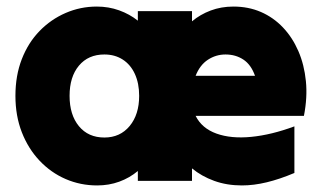

<svg xmlns="http://www.w3.org/2000/svg" viewBox="-20 -551 980 585"><path d="M400 0Q400 -8 400 -15.5Q400 -23 400 -30Q375 -9 343.5 2.5Q312 14 276 14Q225 14 180 -5.5Q135 -25 100.5 -61.5Q66 -98 46.5 -148Q27 -198 27 -259Q27 -321 46.5 -371Q66 -421 100.5 -456.5Q135 -492 180 -511.5Q225 -531 275 -531Q311 -531 343 -519.5Q375 -508 400 -488Q400 -496 400 -503Q400 -510 400 -517Q441 -517 483 -517Q525 -517 565 -517Q565 -510 565 -502Q565 -494 565 -486Q590 -507 622 -519Q654 -531 691 -531Q737 -531 775 -514.5Q813 -498 842 -467.5Q871 -437 889 -395.5Q907 -354 912 -304Q917 -254 906 -198Q824 -198 741 -198Q658 -198 576 -198Q595 -160 639.5 -144Q684 -128 745.5 -134Q807 -140 877 -166Q877 -131 877 -95Q877 -59 877 -24Q832 -5 792.5 4.5Q753 14 717 14Q671 14 632.5 0Q594 -14 565 -38Q565 -28 565 -19Q565 -10 565 0Q525 0 483 0Q441 0 400 0ZM298 -132Q298 -132 298 -132Q298 -132 298 -132Q346 -132 375 -167Q404 -202 404 -259Q404 -297 391 -325.5Q378 -354 354 -369.5Q330 -385 298 -385Q249 -385 220.5 -351Q192 -317 192 -259Q192 -201 220.5 -166.5Q249 -132 298 -132ZM667 -385Q667 -385 667 -385Q667 -385 667 -385Q638 -385 613.5 -369Q589 -353 576 -320Q621 -320 666.5 -320Q712 -320 757 -320Q745 -354 721.5 -369.5Q698 -385 667 -385Z"/></svg>

Font: Tilt Warp
Style: Regular
Weight: 400
Designer: Andy Clymer
Foundry: Andy Clymer
Version: Version 1.000